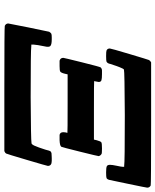

<svg xmlns="http://www.w3.org/2000/svg" viewBox="64 -779 715 883"><g transform="rotate(90 421.5 -337.5)"><path d="M738 -486Q738 -496 742.5 -517Q747 -538 747 -543V-551H743Q730 -554 509 -554Q308 -553 300 -550Q296 -548 289 -530Q286 -524 274 -487Q272 -475 264 -470Q260 -468 238 -468Q216 -468 212 -470Q203 -474 203 -485Q203 -490 228.5 -575.5Q254 -661 256 -665Q259 -671 267 -675H548Q829 -675 833 -673Q843 -668 843 -657Q843 -653 825 -567Q810 -494 807.5 -483.5Q805 -473 799 -470Q795 -468 773 -468Q752 -468 745 -471Q738 -474 738 -486ZM600 -254Q588 -257 588 -271Q588 -280 591 -290Q591 -291 457 -291H322L319 -278Q315 -261 309 -257Q304 -254 284 -254H259Q246 -258 246 -271Q246 -274 266.5 -356.5Q287 -439 290 -443Q296 -449 305 -449H321Q341 -449 349 -446.5Q357 -444 357 -434Q357 -431 355 -423L353 -413Q353 -412 487 -412H622L625 -425Q630 -443 634.5 -446Q639 -449 663 -449Q685 -449 688 -447Q696 -442 698 -434Q698 -430 677.5 -347.5Q657 -265 655 -262Q650 -255 625 -254ZM720 -218Q743 -218 743 -200Q743 -197 715.5 -104Q688 -11 686 -8Q684 -4 675 0H389Q103 0 99 -2Q88 -7 88 -18Q88 -21 106 -110Q124 -199 126 -206Q131 -214 135 -216Q139 -218 152 -218H161Q186 -218 192 -211Q198 -205 193 -184Q186 -150 185 -134V-124H191Q212 -121 427 -121Q622 -122 639 -125Q644 -126 649 -136Q658 -156 668 -188Q669 -191 670.5 -197Q672 -203 672.5 -204.5Q673 -206 674.5 -209.5Q676 -213 677.5 -213.5Q679 -214 681 -215.5Q683 -217 687 -217Q691 -217 695.5 -217.5Q700 -218 707 -218Z"/></g></svg>

Font: KaTeX_Main
Style: Bold Italic
Weight: 700
Version: Version 1.1; ttfautohint (v1.3)